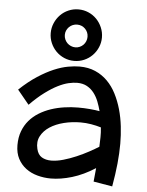

<svg xmlns="http://www.w3.org/2000/svg" viewBox="-59 -876 741 970"><g transform="rotate(5 312.0 -391.0)"><path d="M451.2 30.8 458 -38.1Q398.4 0 341.1 17.1Q283.7 34.2 233.9 34.2Q198.7 34.2 165.8 25.1Q132.8 16.1 107.7 -2.7Q82.5 -21.5 67.1 -50.5Q51.8 -79.6 51.8 -119.1Q51.8 -158.7 63.5 -189.9Q75.2 -221.2 95.7 -245.1Q116.2 -269 144 -286.1Q171.9 -303.2 203.9 -314Q235.8 -324.7 271 -329.8Q306.2 -335 340.8 -335Q373 -335 400.9 -332.5Q428.7 -330.1 450.2 -326.2Q443.8 -350.6 434.6 -374.3Q425.3 -397.9 410.9 -416.7Q396.5 -435.5 375.5 -447.3Q354.5 -459 325.2 -459Q306.2 -459 281.7 -453.4Q257.3 -447.8 228 -433.1Q198.7 -418.5 164.1 -392.8Q129.4 -367.2 89.8 -327.1L30.8 -398.9Q77.6 -442.9 120.6 -470.7Q163.6 -498.5 201.4 -514.4Q239.3 -530.3 271.7 -536.1Q304.2 -542 330.1 -542Q375 -542 410.2 -526.6Q445.3 -511.2 471.9 -484.6Q498.5 -458 516.8 -422.1Q535.2 -386.2 546.9 -345Q558.6 -303.7 563.7 -259.3Q568.8 -214.8 568.8 -170.9Q568.8 -124 563.5 -70.3Q558.1 -16.6 546.9 46.9ZM464.8 -147Q465.8 -171.4 466.3 -195.3Q466.8 -219.2 463.9 -245.1Q439.9 -252.4 413.6 -256.8Q387.2 -261.2 360.8 -261.2Q316.9 -261.2 275.6 -251Q234.4 -240.7 204.6 -221.2Q174.8 -201.7 159.9 -173.3Q145 -145 153.8 -108.9Q160.6 -79.6 180.4 -67.9Q200.2 -56.2 228 -56.2Q256.3 -56.2 289.3 -65.7Q322.3 -75.2 354.7 -89.1Q387.2 -103 416 -118.7Q444.8 -134.3 464.8 -147ZM429.7 -697.8Q429.7 -671.4 419.4 -647.7Q409.2 -624 391.6 -606.2Q374 -588.4 350.3 -578.1Q326.7 -567.9 299.8 -567.9Q272.9 -567.9 249.3 -578.1Q225.6 -588.4 208 -606.2Q190.4 -624 180.2 -647.7Q169.9 -671.4 169.9 -697.8Q169.9 -724.6 180.2 -748.5Q190.4 -772.5 208 -790.5Q225.6 -808.6 249.3 -818.8Q272.9 -829.1 299.8 -829.1Q326.7 -829.1 350.3 -818.8Q374 -808.6 391.6 -790.5Q409.2 -772.5 419.4 -748.5Q429.7 -724.6 429.7 -697.8ZM356.9 -694.8Q356.9 -707 352.5 -717.3Q348.1 -727.5 340.3 -735.4Q332.5 -743.2 322.3 -747.6Q312 -752 299.8 -752Q288.1 -752 277.3 -747.6Q266.6 -743.2 258.8 -735.4Q251 -727.5 246.3 -717.3Q241.7 -707 241.7 -694.8Q241.7 -683.1 246.3 -672.4Q251 -661.6 258.8 -653.8Q266.6 -646 277.3 -641.4Q288.1 -636.7 299.8 -636.7Q312 -636.7 322.3 -641.4Q332.5 -646 340.3 -653.8Q348.1 -661.6 352.5 -672.4Q356.9 -683.1 356.9 -694.8Z"/></g></svg>

Font: McLaren
Style: Regular
Weight: 400
Designer: Astigmatic (AOETI)
Foundry: Astigmatic (AOETI)
Version: Version 1.000